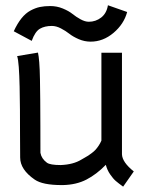

<svg xmlns="http://www.w3.org/2000/svg" viewBox="-20 -696 558 721"><path d="M168.9 -673.3Q193.4 -673.3 215.8 -664.1Q238.3 -654.8 252 -643.8Q265.6 -632.8 282.5 -623.5Q299.3 -614.3 313.5 -614.3Q339.4 -614.3 359.9 -630.1Q380.4 -646 385.3 -676.3L457.5 -650.9Q445.3 -605.5 406.2 -572.5Q367.2 -539.6 320.3 -539.6Q297.4 -539.6 275.9 -548.8Q254.4 -558.1 240.5 -569.1Q226.6 -580.1 208.7 -589.4Q190.9 -598.6 174.8 -598.6Q147.9 -598.6 129.9 -588.1Q111.8 -577.6 99.1 -542.5L31.7 -578.6Q44.9 -607.4 60.5 -627Q76.2 -646.5 94.2 -656.2Q112.3 -666 129.6 -669.7Q147 -673.3 168.9 -673.3ZM442.4 4.9Q424.8 -7.8 414.8 -16.4Q404.8 -24.9 393.6 -41.3Q382.3 -57.6 377.4 -77.1Q342.8 -41.5 304.7 -21.7Q266.6 -2 215.8 -1H211.4Q140.1 -1 110.4 -21.5Q55.7 -59.1 55.7 -104.5Q55.2 -133.8 55.2 -189Q55.2 -244.1 54.9 -284.7Q54.7 -325.2 53.7 -369.9Q52.7 -414.6 50.5 -444.1Q48.3 -473.6 44.4 -485.4L122.6 -498.5Q125.5 -485.8 127.4 -461.7Q129.4 -437.5 130.1 -395.8Q130.9 -354 131.1 -321.3Q131.3 -288.6 131.6 -223.4Q131.8 -158.2 131.8 -122.1Q135.7 -100.1 156.2 -85Q168.5 -76.2 208 -76.2Q255.4 -78.1 285.6 -96.7Q287.1 -97.7 297.4 -103.5Q307.6 -109.4 311.5 -111.8Q315.4 -114.3 324.5 -121.1Q333.5 -127.9 338.6 -133.5Q343.8 -139.2 350.1 -148.4Q356.4 -157.7 360.8 -168V-498H438V-116.7Q439 -86.9 482.4 -52.2Z"/></svg>

Font: Fantasque Sans Mono
Style: Regular
Weight: 400
Monospace: yes
Designer: Jany Belluz
Version: Version 1.8.0 ; ttfautohint (v1.8.2)